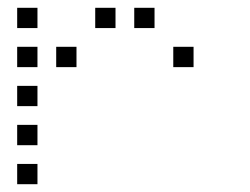

<svg xmlns="http://www.w3.org/2000/svg" viewBox="-20 -496 640 492"><path d="M25 -476Q24 -476 24 -476Q24 -476 24 -475V-425Q24 -424 24 -424Q24 -424 25 -424H75Q76 -424 76 -424Q76 -424 76 -425V-475Q76 -476 76 -476Q76 -476 75 -476ZM225 -476Q224 -476 224 -476Q224 -476 224 -475V-425Q224 -424 224 -424Q224 -424 225 -424H275Q276 -424 276 -424Q276 -424 276 -425V-475Q276 -476 276 -476Q276 -476 275 -476ZM325 -476Q324 -476 324 -476Q324 -476 324 -475V-425Q324 -424 324 -424Q324 -424 325 -424H375Q376 -424 376 -424Q376 -424 376 -425V-475Q376 -476 376 -476Q376 -476 375 -476ZM25 -376Q24 -376 24 -376Q24 -376 24 -375V-325Q24 -324 24 -324Q24 -324 25 -324H75Q76 -324 76 -324Q76 -324 76 -325V-375Q76 -376 76 -376Q76 -376 75 -376ZM125 -376Q124 -376 124 -376Q124 -376 124 -375V-325Q124 -324 124 -324Q124 -324 125 -324H175Q176 -324 176 -324Q176 -324 176 -325V-375Q176 -376 176 -376Q176 -376 175 -376ZM425 -376Q424 -376 424 -376Q424 -376 424 -375V-325Q424 -324 424 -324Q424 -324 425 -324H475Q476 -324 476 -324Q476 -324 476 -325V-375Q476 -376 476 -376Q476 -376 475 -376ZM25 -276Q24 -276 24 -276Q24 -276 24 -275V-225Q24 -224 24 -224Q24 -224 25 -224H75Q76 -224 76 -224Q76 -224 76 -225V-275Q76 -276 76 -276Q76 -276 75 -276ZM25 -176Q24 -176 24 -176Q24 -176 24 -175V-125Q24 -124 24 -124Q24 -124 25 -124H75Q76 -124 76 -124Q76 -124 76 -125V-175Q76 -176 76 -176Q76 -176 75 -176ZM25 -76Q24 -76 24 -76Q24 -76 24 -75V-25Q24 -24 24 -24Q24 -24 25 -24H75Q76 -24 76 -24Q76 -24 76 -25V-75Q76 -76 76 -76Q76 -76 75 -76Z"/></svg>

Font: Doto
Style: Regular
Weight: 400
Monospace: yes
Version: Version 1.000